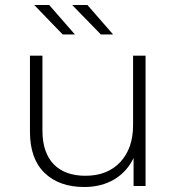

<svg xmlns="http://www.w3.org/2000/svg" viewBox="-20 -745 709 769"><path d="M158 -53C197 -15 250 4 318 4C410 4 480 -39 515 -112V0H563V-522H513V-244C513 -182 496 -133 462 -96C427 -59 381 -41 322 -41C213 -41 150 -104 150 -221V-522H100V-217C100 -146 119 -91 158 -53ZM269 -725 384 -607H433L330 -725ZM117 -725 231 -607H280L177 -725Z"/></svg>

Font: Montserrat Light
Style: Regular
Weight: 300
Designer: Julieta Ulanovsky
Foundry: Julieta Ulanovsky
Version: Version 7.200